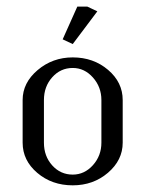

<svg xmlns="http://www.w3.org/2000/svg" viewBox="-20 -556 436 576"><path d="M47.9 -127.9V-255.9Q47.9 -307.6 92.8 -345.7Q137.7 -383.8 198.2 -383.8Q260.3 -383.8 304.2 -346.4Q348.1 -309.1 348.1 -255.9V-127.9Q348.1 -75.7 304 -37.8Q259.8 0 198.2 0Q135.7 0 91.8 -37.4Q47.9 -74.7 47.9 -127.9ZM111.8 -127.9Q111.8 -87.4 136.7 -59.8Q161.6 -32.2 198.2 -32.2Q233.4 -32.2 258.8 -60.5Q284.2 -88.9 284.2 -127.9V-255.9Q284.2 -294.9 258.8 -323.5Q233.4 -352.1 198.2 -352.1Q161.6 -352.1 136.7 -324.2Q111.8 -296.4 111.8 -255.9ZM168 -438 211.9 -536.1H242.2L272 -522L198.2 -423.8Z"/></svg>

Font: Gawaa
Style: Regular
Weight: 400
Designer: T. Christopher White
Version: Version 1.0